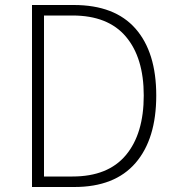

<svg xmlns="http://www.w3.org/2000/svg" viewBox="-20 -748 706 768"><path d="M108 -728H275Q439 -728 522 -633.5Q605 -539 605 -366Q605 -192 522 -96Q439 0 277 0H108ZM555 -366Q555 -517 483.5 -601.5Q412 -686 270 -686H156V-42H270Q412 -42 483.5 -127.5Q555 -213 555 -366Z"/></svg>

Font: Merged Yaku Han JP ExtraLight
Style: Regular
Weight: 250
Designer: Ryoko NISHIZUKA 西塚涼子 (kana, bopomofo & ideographs); Paul D. Hunt (Latin, Greek & Cyrillic); Sandoll Communications 산돌커뮤니
Foundry: Adobe
Version: Version 2.004